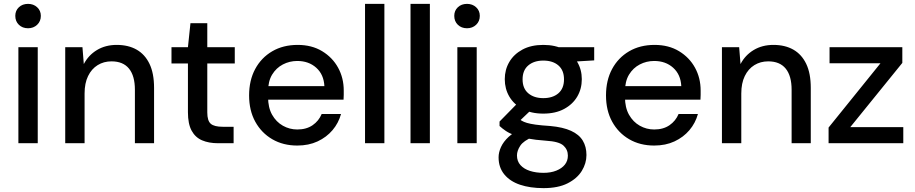

<svg xmlns="http://www.w3.org/2000/svg" viewBox="-20 -740 4729 992"><path d="M75 0V-496H175V0ZM125 -594Q96 -594 77.5 -612Q59 -630 59 -658Q59 -685 77.5 -702.5Q96 -720 125 -720Q153 -720 172 -702.5Q191 -685 191 -658Q191 -630 172 -612Q153 -594 125 -594Z M317 0V-496H406L413 -409Q437 -455 481 -481.5Q525 -508 583 -508Q643 -508 686 -483.5Q729 -459 752.5 -410Q776 -361 776 -286V0H677V-276Q677 -348 646.5 -385.5Q616 -423 556 -423Q516 -423 484.5 -403.5Q453 -384 435 -347Q417 -310 417 -257V0Z M1107 0Q1059 0 1024 -15Q989 -30 970 -65Q951 -100 951 -160V-412H866V-496H951L964 -620H1051V-496H1193V-412H1051V-159Q1051 -116 1069 -100.5Q1087 -85 1131 -85H1187V0Z M1516 12Q1443 12 1387 -20.5Q1331 -53 1299 -111Q1267 -169 1267 -247Q1267 -325 1298.5 -383.5Q1330 -442 1386.5 -475Q1443 -508 1518 -508Q1591 -508 1644.5 -475.5Q1698 -443 1727 -390Q1756 -337 1756 -272Q1756 -262 1756 -250Q1756 -238 1755 -225H1341V-295H1656Q1653 -355 1614 -390Q1575 -425 1516 -425Q1476 -425 1441.5 -407Q1407 -389 1386 -354.5Q1365 -320 1365 -267V-239Q1365 -184 1386 -147Q1407 -110 1441.5 -90.5Q1476 -71 1516 -71Q1563 -71 1595 -93Q1627 -115 1642 -151H1742Q1729 -104 1698 -67.5Q1667 -31 1621 -9.5Q1575 12 1516 12Z M1866 0V-720H1966V0Z M2101 0V-720H2201V0Z M2343 0V-496H2443V0ZM2393 -594Q2364 -594 2345.5 -612Q2327 -630 2327 -658Q2327 -685 2345.5 -702.5Q2364 -720 2393 -720Q2421 -720 2440 -702.5Q2459 -685 2459 -658Q2459 -630 2440 -612Q2421 -594 2393 -594Z M2788 232Q2719 232 2667 214.5Q2615 197 2585.5 161Q2556 125 2556 73Q2556 47 2568.5 19.5Q2581 -8 2608 -33Q2635 -58 2680 -77L2734 -33Q2685 -13 2668 13Q2651 39 2651 63Q2651 93 2669 113Q2687 133 2718 143Q2749 153 2788 153Q2826 153 2854.5 141.5Q2883 130 2898.5 110.5Q2914 91 2914 64Q2914 33 2891 12Q2868 -9 2801 -13Q2745 -17 2705.5 -24.5Q2666 -32 2639 -41.5Q2612 -51 2593.5 -63.5Q2575 -76 2561 -89V-112L2662 -215L2740 -187L2634 -86L2655 -130Q2666 -122 2676 -116Q2686 -110 2702.5 -105Q2719 -100 2747.5 -96Q2776 -92 2823 -89Q2889 -83 2930.5 -64Q2972 -45 2991 -13.5Q3010 18 3010 61Q3010 104 2986 143Q2962 182 2913 207Q2864 232 2788 232ZM2787 -153Q2724 -153 2679.5 -177Q2635 -201 2611.5 -241Q2588 -281 2588 -331Q2588 -380 2611.5 -420Q2635 -460 2679.5 -484Q2724 -508 2787 -508Q2850 -508 2894.5 -484Q2939 -460 2962.5 -420Q2986 -380 2986 -331Q2986 -281 2962.5 -241Q2939 -201 2894.5 -177Q2850 -153 2787 -153ZM2787 -233Q2836 -233 2865 -258Q2894 -283 2894 -330Q2894 -377 2865 -402Q2836 -427 2787 -427Q2739 -427 2709.5 -402Q2680 -377 2680 -330Q2680 -283 2709.5 -258Q2739 -233 2787 -233ZM2868 -417 2844 -496H3050V-428Z M3360 12Q3287 12 3231 -20.5Q3175 -53 3143 -111Q3111 -169 3111 -247Q3111 -325 3142.5 -383.5Q3174 -442 3230.5 -475Q3287 -508 3362 -508Q3435 -508 3488.5 -475.5Q3542 -443 3571 -390Q3600 -337 3600 -272Q3600 -262 3600 -250Q3600 -238 3599 -225H3185V-295H3500Q3497 -355 3458 -390Q3419 -425 3360 -425Q3320 -425 3285.5 -407Q3251 -389 3230 -354.5Q3209 -320 3209 -267V-239Q3209 -184 3230 -147Q3251 -110 3285.5 -90.5Q3320 -71 3360 -71Q3407 -71 3439 -93Q3471 -115 3486 -151H3586Q3573 -104 3542 -67.5Q3511 -31 3465 -9.5Q3419 12 3360 12Z M3710 0V-496H3799L3806 -409Q3830 -455 3874 -481.5Q3918 -508 3976 -508Q4036 -508 4079 -483.5Q4122 -459 4145.5 -410Q4169 -361 4169 -286V0H4070V-276Q4070 -348 4039.5 -385.5Q4009 -423 3949 -423Q3909 -423 3877.5 -403.5Q3846 -384 3828 -347Q3810 -310 3810 -257V0Z M4261 0V-81L4529 -413H4266V-496H4642V-415L4373 -83H4647V0Z"/></svg>

Font: DM Sans 24pt Medium
Style: Regular
Weight: 500
Designer: Colophon Foundry, Jonny Pinhorn
Foundry: Colophon Foundry
Version: Version 4.004;gftools[0.9.30]